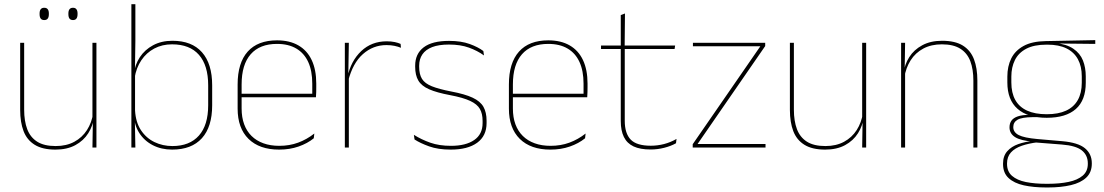

<svg xmlns="http://www.w3.org/2000/svg" viewBox="-20 -684 5118 890"><path d="M73.5 -485.5H92V-175.5Q92 -123 106.2 -85.2Q120.5 -47.5 152.5 -27.2Q184.5 -7 238 -7Q288 -7 324.5 -26.8Q361 -46.5 383.2 -81.2Q405.5 -116 412 -160.5L421 -141.5H415.5Q411 -101 389.2 -66.5Q367.5 -32 329.2 -11.2Q291 9.5 237 9.5Q177 9.5 141 -12.8Q105 -35 89.2 -76.2Q73.5 -117.5 73.5 -174.5ZM408.5 -485.5H427V0H408.5L410.5 -127H408.5ZM185 -591Q174 -591 168.8 -597.8Q163.5 -604.5 163.5 -618.5V-621.5Q163.5 -634.5 168.8 -641.2Q174 -648 185 -648Q196 -648 201.2 -641.2Q206.5 -634.5 206.5 -621.5V-618.5Q206.5 -604.5 201.2 -597.8Q196 -591 185 -591ZM318.5 -591Q307.5 -591 302.2 -597.8Q297 -604.5 297 -618.5V-621.5Q297 -634.5 302.2 -641.2Q307.5 -648 318.5 -648Q329 -648 334.2 -641.2Q339.5 -634.5 339.5 -621.5V-618.5Q339.5 -604.5 334.2 -597.8Q329 -591 318.5 -591Z M778 9.5Q728 9.5 688.2 -11Q648.5 -31.5 625 -68.5Q601.5 -105.5 601 -155.5H595L606 -172Q609 -117.5 633.2 -80.8Q657.5 -44 695.8 -25.5Q734 -7 779 -7Q859 -7 902 -55.5Q945 -104 945 -196V-288.5Q945 -381 902.2 -429.8Q859.5 -478.5 777.5 -478.5Q731.5 -478.5 695 -459Q658.5 -439.5 635 -404.5Q611.5 -369.5 604 -323L595 -341.5H600.5Q605.5 -384 628.2 -418.8Q651 -453.5 689.5 -474.2Q728 -495 779.5 -495Q869 -495 916.2 -441.8Q963.5 -388.5 963.5 -288.5V-196Q963.5 -96 915.8 -43.2Q868 9.5 778 9.5ZM607.5 0H589V-664.5H607.5V-494.5L605.5 -356L606 -346.5V-138L605 -130.5Z M1274 9.5Q1182.5 9.5 1132 -40.2Q1081.5 -90 1081.5 -180.5V-292.5Q1081.5 -392.5 1128.2 -444.8Q1175 -497 1264 -497Q1322.5 -497 1363.2 -473.5Q1404 -450 1425 -405.2Q1446 -360.5 1446 -296.5V-279.5Q1446 -268.5 1445.8 -257.5Q1445.5 -246.5 1444.5 -233H1427.5Q1427.5 -250.5 1427.5 -266.5Q1427.5 -282.5 1427.5 -296Q1427.5 -355.5 1408.8 -396.5Q1390 -437.5 1353.5 -459Q1317 -480.5 1264 -480.5Q1184 -480.5 1142 -432.5Q1100 -384.5 1100 -292.5V-243.5V-239.5V-181Q1100 -140 1111.8 -108Q1123.5 -76 1146 -53.8Q1168.5 -31.5 1201 -19.8Q1233.5 -8 1274.5 -8Q1322 -8 1362 -22.8Q1402 -37.5 1437 -65L1434.5 -43Q1405 -19 1364 -4.8Q1323 9.5 1274 9.5ZM1438 -233H1090V-249.5H1438Z M1594 -308.5 1584.5 -320.5 1590 -325Q1606.5 -402 1654.5 -447.2Q1702.5 -492.5 1772.5 -492.5Q1793.5 -492.5 1809.8 -489Q1826 -485.5 1837 -480.5L1838.5 -462.5Q1825.5 -468 1808.5 -471.5Q1791.5 -475 1771 -475Q1709.5 -475 1662.2 -433.2Q1615 -391.5 1594 -308.5ZM1597 0H1578.5V-485.5H1597L1594.5 -335L1597 -332.5Z M2069.5 9.5Q2011 9.5 1969.2 -5.5Q1927.5 -20.5 1901.5 -37.5L1898.5 -59Q1933.5 -37 1974.8 -22.5Q2016 -8 2070.5 -8Q2139 -8 2178 -34.8Q2217 -61.5 2217 -113.5V-123.5Q2217 -157 2204.5 -179Q2192 -201 2159.5 -216.2Q2127 -231.5 2066.5 -243Q2005 -254.5 1969.5 -270Q1934 -285.5 1919.2 -310.5Q1904.5 -335.5 1904.5 -374.5V-379.5Q1904.5 -434.5 1943.8 -464.5Q1983 -494.5 2061.5 -494.5Q2117.5 -494.5 2157.2 -480Q2197 -465.5 2220.5 -447.5L2223.5 -427Q2193 -449 2153.8 -463.2Q2114.5 -477.5 2061 -477.5Q2014 -477.5 1983.5 -465.8Q1953 -454 1938 -432Q1923 -410 1923 -379.5V-374.5Q1923 -339.5 1936.2 -318.2Q1949.5 -297 1982 -284Q2014.5 -271 2071 -260Q2135 -248 2170.8 -231.2Q2206.5 -214.5 2221 -188.8Q2235.5 -163 2235.5 -124.5V-113.5Q2235.5 -54 2191.8 -22.2Q2148 9.5 2069.5 9.5Z M2531.5 9.5Q2440 9.5 2389.5 -40.2Q2339 -90 2339 -180.5V-292.5Q2339 -392.5 2385.8 -444.8Q2432.5 -497 2521.5 -497Q2580 -497 2620.8 -473.5Q2661.5 -450 2682.5 -405.2Q2703.5 -360.5 2703.5 -296.5V-279.5Q2703.5 -268.5 2703.2 -257.5Q2703 -246.5 2702 -233H2685Q2685 -250.5 2685 -266.5Q2685 -282.5 2685 -296Q2685 -355.5 2666.2 -396.5Q2647.5 -437.5 2611 -459Q2574.5 -480.5 2521.5 -480.5Q2441.5 -480.5 2399.5 -432.5Q2357.5 -384.5 2357.5 -292.5V-243.5V-239.5V-181Q2357.5 -140 2369.2 -108Q2381 -76 2403.5 -53.8Q2426 -31.5 2458.5 -19.8Q2491 -8 2532 -8Q2579.5 -8 2619.5 -22.8Q2659.5 -37.5 2694.5 -65L2692 -43Q2662.5 -19 2621.5 -4.8Q2580.5 9.5 2531.5 9.5ZM2695.5 -233H2347.5V-249.5H2695.5Z M2996 9Q2947.5 9 2917 -5.2Q2886.5 -19.5 2872 -49Q2857.5 -78.5 2857.5 -123V-462.5H2876V-124.5Q2876 -65.5 2903.5 -37Q2931 -8.5 2996.5 -8.5Q3027.5 -8.5 3057.8 -16.2Q3088 -24 3116 -40L3113.5 -20Q3090.5 -7 3059.2 1Q3028 9 2996 9ZM3107 -457H2766V-473H3109.5ZM2875.5 -468H2857.5V-614L2877 -621.5Z M3213.5 -16.5H3528.5V0H3191V-15.5L3504.5 -469.5H3192V-485.5H3527V-470.5Z M3641.5 -485.5H3660V-175.5Q3660 -123 3674.2 -85.2Q3688.5 -47.5 3720.5 -27.2Q3752.5 -7 3806 -7Q3856 -7 3892.5 -26.8Q3929 -46.5 3951.2 -81.2Q3973.5 -116 3980 -160.5L3989 -141.5H3983.5Q3979 -101 3957.2 -66.5Q3935.5 -32 3897.2 -11.2Q3859 9.5 3805 9.5Q3745 9.5 3709 -12.8Q3673 -35 3657.2 -76.2Q3641.5 -117.5 3641.5 -174.5ZM3976.5 -485.5H3995V0H3976.5L3978.5 -127H3976.5Z M4510.5 0H4492V-310Q4492 -363 4477.8 -400.5Q4463.5 -438 4431.5 -458.2Q4399.5 -478.5 4346 -478.5Q4296.5 -478.5 4259.8 -458.8Q4223 -439 4201 -404.2Q4179 -369.5 4172 -325L4163 -344H4168.5Q4173 -385 4194.8 -419.2Q4216.5 -453.5 4255 -474.2Q4293.5 -495 4347 -495Q4407.5 -495 4443.2 -472.8Q4479 -450.5 4494.8 -409.2Q4510.5 -368 4510.5 -311ZM4175.5 0H4157V-485.5H4175.5L4173.5 -358.5H4175.5Z M4832 -138Q4744 -138 4696.8 -179.5Q4649.5 -221 4649.5 -302V-329Q4649.5 -376.5 4667.5 -413Q4685.5 -449.5 4724.8 -471Q4764 -492.5 4827.5 -493.5L5057 -498V-480.5L4870 -482.5L4869.5 -485Q4924 -479.5 4955.2 -458.2Q4986.5 -437 4999.8 -404Q5013 -371 5013 -330V-300.5Q5013 -219.5 4967 -178.8Q4921 -138 4832 -138ZM4829.5 168H4838Q4892 168 4933.5 159.2Q4975 150.5 4998.8 130.2Q5022.5 110 5022.5 75.5V73.5Q5022.5 35.5 4994.8 13.2Q4967 -9 4902 -14L4774.5 -24L4791 -24.5Q4749 -19.5 4716.8 -8.5Q4684.5 2.5 4666.2 22.5Q4648 42.5 4648 74V75.5Q4648 111 4671.2 131.2Q4694.5 151.5 4735.5 159.8Q4776.5 168 4829.5 168ZM4838 185H4829.5Q4770.5 185 4725.5 175Q4680.5 165 4655 141.2Q4629.5 117.5 4629.5 76.5V74.5Q4629.5 39 4649 17Q4668.5 -5 4700.5 -16.2Q4732.5 -27.5 4770 -30.5L4769 -27.5Q4711 -32 4685.2 -48.5Q4659.5 -65 4659.5 -93.5V-94Q4659.5 -112 4668.5 -124.8Q4677.5 -137.5 4697.8 -144.5Q4718 -151.5 4750.5 -151.5V-158L4806 -141H4767.5Q4716.5 -140.5 4696.8 -129Q4677 -117.5 4677 -95V-94.5Q4677 -71 4702 -58Q4727 -45 4789 -39.5L4904.5 -29.5Q4977.5 -23 5009.2 3.2Q5041 29.5 5041 72.5V74.5Q5041 115 5015.2 139.2Q4989.5 163.5 4943.8 174.2Q4898 185 4838 185ZM4832 -154.5Q4885.5 -154.5 4921.5 -171Q4957.5 -187.5 4976 -220.2Q4994.5 -253 4994.5 -300.5V-330Q4994.5 -376.5 4976.5 -409.5Q4958.5 -442.5 4923.2 -459.8Q4888 -477 4836 -477H4831Q4773 -477 4737 -458Q4701 -439 4684.5 -405.5Q4668 -372 4668 -329V-302Q4668 -253.5 4686.2 -220.8Q4704.5 -188 4741 -171.2Q4777.5 -154.5 4832 -154.5Z"/></svg>

Font: Anek Kannada Medium Thin
Style: Regular
Weight: 250
Version: Version 1.003